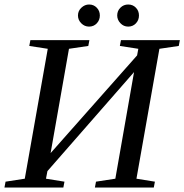

<svg xmlns="http://www.w3.org/2000/svg" viewBox="-31 -833 819 853"><path d="M-11.2 0 -6.3 -25.9 79.1 -39.1 181.2 -616.2 99.1 -628.9 104 -654.8H366.2L361.3 -628.9L275.4 -616.2L193.8 -152.8L578.1 -586.9L583.5 -616.2L501.5 -628.9L506.3 -654.8H768.1L763.2 -628.9L677.2 -616.2L575.2 -39.1L657.2 -25.9L652.3 0H390.6L395.5 -25.9L481.4 -39.1L564.5 -512.7L179.7 -72.8L173.3 -39.1L255.4 -25.9L250.5 0ZM586.4 -764.2Q586.4 -743.7 572.8 -729.2Q559.1 -714.8 538.6 -714.8Q518.1 -714.8 503.9 -730Q489.7 -745.1 489.7 -764.2Q489.7 -784.7 503.9 -798.8Q518.1 -813 538.6 -813Q559.1 -813 572.8 -798.8Q586.4 -784.7 586.4 -764.2ZM412.6 -764.2Q412.6 -743.7 398.9 -729.2Q385.3 -714.8 364.7 -714.8Q344.7 -714.8 330.1 -729.5Q315.4 -744.1 315.4 -764.2Q315.4 -784.7 330.6 -798.8Q345.7 -813 364.7 -813Q385.3 -813 398.9 -798.8Q412.6 -784.7 412.6 -764.2Z"/></svg>

Font: Liberation Serif
Style: Italic
Weight: 400
Italic angle: -16.333°
Designer: Steve Matteson
Foundry: Ascender Corporation
Version: Version 2.1.5